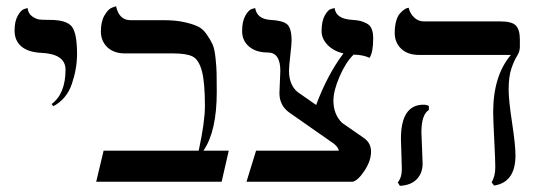

<svg xmlns="http://www.w3.org/2000/svg" viewBox="-20 -585 1735 618"><path d="M151.9 -243.2 146 -250Q190.9 -283.2 190.9 -360.8Q190.9 -411.6 111.8 -415Q70.8 -417 48.8 -435.5Q26.9 -454.1 26.9 -486.8Q26.9 -516.6 37.4 -534.9Q47.9 -553.2 58.6 -556.2L68.8 -559.1Q70.8 -541 84 -532Q97.2 -522.9 108.2 -522Q119.1 -521 140.1 -521Q193.4 -521 210.7 -500Q228 -479 228 -411.1Q228 -364.3 211.4 -315.2Q194.8 -266.1 151.9 -243.2Z M507.3 -520Q543.5 -520 570.1 -514.4Q596.7 -508.8 614.5 -501Q632.3 -493.2 644.5 -475.6Q656.7 -458 663.6 -443.6Q670.4 -429.2 673.6 -399.7Q676.8 -370.1 677.2 -349.6Q677.7 -329.1 677.7 -289.1Q677.7 -162.1 634.8 -100.1H716.3L693.4 0H289.6L313.5 -100.1H619.6Q639.6 -192.9 639.6 -243.2Q639.6 -321.3 629.6 -357.2Q619.6 -393.1 600.1 -403.1Q580.6 -413.1 536.6 -413.1H382.3Q346.2 -413.1 325.4 -433.1Q304.7 -453.1 304.7 -483.9Q304.7 -516.1 316.7 -536.1Q328.6 -556.2 340.8 -560.5L353.5 -564.9Q363.3 -520 400.4 -520Z M1081.1 -189.5 1152.3 -140.1Q1174.3 -124 1174.3 -97.2Q1174.3 -67.4 1153.3 -35.6Q1132.3 -3.9 1115.2 0H773.4L804.2 -100.1H1070.3Q1070.3 -108.9 1055.2 -122.1L909.2 -224.1Q879.4 -247.1 879.4 -285.2L882.3 -356.9Q882.3 -416 842.3 -416Q804.2 -416 781.7 -435.1Q759.3 -454.1 759.3 -485.1Q759.3 -516.1 769.8 -534.7Q780.3 -553.2 791 -556.2L801.3 -559.1Q807.1 -523.9 850.1 -521Q889.2 -519 903.8 -507.1Q918.5 -495.1 918.5 -454.1Q918.5 -441.9 914.3 -406Q910.2 -370.1 910.2 -357.9Q910.2 -312 937.5 -289.1L997.6 -247.1Q1033.2 -343.3 1085.4 -413.1Q1054.7 -419.9 1034.9 -439.9Q1015.1 -460 1015.1 -484.9Q1015.1 -517.1 1025.6 -535.6Q1036.1 -554.2 1046.9 -556.6L1057.1 -559.1Q1061 -523.9 1114.3 -521Q1130.4 -520 1139.9 -517.6Q1149.4 -515.1 1160.4 -509.5Q1171.4 -503.9 1176.3 -491.9Q1181.2 -480 1181.2 -461.9Q1181.2 -416 1169.4 -398.9Q1148.4 -408.7 1118.2 -409.2Q1093.3 -385.3 1073.2 -339.1Q1053.2 -293 1053.2 -261.2Q1053.2 -216.8 1081.1 -189.5Z M1336.4 -159.2Q1336.4 -150.4 1338.4 -109.1Q1340.3 -67.9 1340.3 -58.1Q1340.3 -28.3 1321.8 -8.5Q1303.2 11.2 1267.1 13.2L1260.3 2Q1273.4 -13.2 1273.4 -41Q1273.4 -49.8 1272 -88.9Q1270.5 -127.9 1270.5 -138.2Q1270.5 -248 1343.3 -248Q1353 -248 1360.4 -244.1V-231Q1336.4 -216.3 1336.4 -159.2ZM1617.2 -295.9Q1617.2 -262.7 1628.2 -190.4Q1639.2 -118.2 1639.2 -85Q1639.2 2 1570.3 12.2L1562.5 2Q1574.7 -19 1574.2 -48.8Q1574.2 -69.8 1570.8 -136Q1567.4 -202.1 1567.4 -223.1Q1567.4 -341.3 1624.5 -408.2H1329.1Q1292 -408.2 1271.2 -428.2Q1250.5 -448.2 1250.5 -479Q1250.5 -500 1254.9 -516.1Q1259.3 -532.2 1265.9 -540Q1272.5 -547.9 1279.3 -553Q1286.1 -558.1 1291 -559.1L1295.4 -560.1Q1299.3 -542 1312.7 -529.1Q1326.2 -516.1 1344.2 -516.1H1590.3Q1628.4 -516.1 1640.9 -502.4Q1653.3 -488.8 1653.3 -458V-434.1Q1653.3 -418.9 1644.3 -405Q1635.3 -391.1 1626.2 -365Q1617.2 -338.9 1617.2 -295.9Z"/></svg>

Font: Linux Libertine Capitals
Style: Small Caps
Weight: 400
Designer: Philipp H. Poll
Foundry: Philipp H. Poll
Version: Version 5.1.3